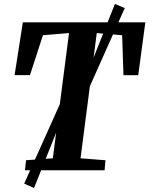

<svg xmlns="http://www.w3.org/2000/svg" viewBox="-20 -855 750 964"><path d="M105.3 0 110.9 -50.5 245.2 -60.2 326.6 -689 195.5 -678.1 130.5 -477.9 53.2 -477.6 94.7 -743H709.7L674.1 -477.6L599.9 -477.3L593.3 -678.1L465.9 -689L384.3 -60.2L509.5 -50.5L505.1 0ZM101.4 67 305.1 -387 389.8 -414.2 556.9 -835 606.4 -814.5 420.9 -398.9 335.6 -373.5 150.9 89Z"/></svg>

Font: Merriweather Light
Style: Italic
Weight: 300
Italic angle: -7.8°
Designer: Eben Sorkin
Foundry: Eben Sorkin
Version: Version 2.101